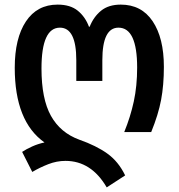

<svg xmlns="http://www.w3.org/2000/svg" viewBox="-20 -573 776 833"><path d="M443 240 523 188Q494 128 446 93.5Q398 59 324 33Q242 3 201 -70.5Q160 -144 160 -276Q160 -453 240 -453Q311 -453 311 -312V-222H424V-312Q424 -453 494 -453Q575 -453 575 -280Q575 -200 560.5 -133Q546 -66 519 0H636Q667 -76 679 -140Q691 -204 691 -283Q691 -408 642.5 -480.5Q594 -553 504 -553Q451 -553 418.5 -526.5Q386 -500 369 -457H366Q350 -500 317.5 -526.5Q285 -553 230 -553Q141 -553 92.5 -480Q44 -407 44 -279Q44 -46 173 45Q145 51 119.5 62.5Q94 74 76 86L120 173Q152 154 189 139.5Q226 125 264 125Q376 125 443 240Z"/></svg>

Font: Noto Sans Georgian Condensed Semi
Style: Regular
Weight: 600
Width: 3
Designer: Monotype Design Team
Foundry: Monotype Imaging Inc.
Version: Version 1.901